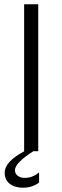

<svg xmlns="http://www.w3.org/2000/svg" viewBox="-20 -708 292 899"><path d="M94 0H93V-688H159V0H136Q50 55 50 89Q50 105 63 115Q76 125 95 125Q133 125 163 99V147Q130 171 88 171Q49 171 25.5 152.5Q2 134 2 100Q2 49 94 0Z"/></svg>

Font: Roundo
Style: Regular
Weight: 400
Designer: Namrata Goyal (Gurmukhi), Shiva Nallaperumal (Latin)
Foundry: Indian Type Foundry
Version: Version 1.000;PS 1.0;hotconv 1.0.88;makeotf.lib2.5.647800